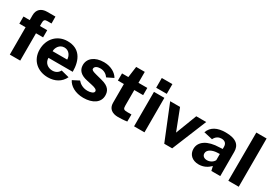

<svg xmlns="http://www.w3.org/2000/svg" viewBox="33 -1644 3636 2556"><g transform="rotate(30 1850.5 -366.0)"><path d="M383 -530H271V-578C271 -620 283 -636 320 -636H388L387 -742H261C168 -742 114 -691 114 -605V-530H18V-420H114V0H274V-420H383Z M581 -220H954C954 -405 879 -540 693 -540C536 -540 424 -422 424 -257C424 -93 543 10 702 10C811 10 898 -38 942 -130L818 -162C796 -119 757 -98 710 -98C644 -98 581 -140 581 -220ZM585 -324C584 -375 622 -446 698 -446C771 -446 809 -380 809 -324Z M1248 10C1389 10 1488 -54 1488 -162C1488 -225 1465 -289 1339 -320L1243 -345C1183 -361 1166 -371 1166 -391C1166 -424 1203 -444 1251 -444C1311 -444 1352 -413 1376 -378L1476 -427C1443 -488 1360 -540 1253 -540C1109 -540 1024 -466 1025 -365C1026 -285 1078 -236 1179 -215L1264 -196C1310 -186 1345 -172 1345 -145C1345 -114 1295 -99 1249 -99C1177 -99 1125 -134 1097 -169L998 -118C1033 -46 1123 10 1248 10Z M1921 -420V-531H1785V-699H1653L1630 -530H1533V-420H1625V-130C1625 -44 1684 0 1776 0C1795 0 1870 -2 1914 -10L1915 -119H1853C1796 -119 1785 -130 1785 -181V-420Z M2185 -742H2022V-592H2185ZM2184 -530H2024V0H2184Z M2827 -530H2674L2550 -207L2425 -530H2273L2488 0H2610Z M3020 10C3094 10 3151 -21 3197 -67L3212 0H3349V-373C3349 -474 3289 -540 3122 -540C2996 -540 2908 -496 2874 -400L3008 -370C3034 -423 3075 -441 3115 -441C3168 -441 3197 -412 3197 -363V-329L3150 -326C2967 -323 2858 -249 2858 -136C2858 -51 2919 10 3020 10ZM3090 -94C3043 -94 3014 -119 3014 -157C3014 -218 3091 -247 3154 -250L3197 -252V-158C3185 -127 3140 -94 3090 -94Z M3473 0H3633V-742H3475Z"/></g></svg>

Font: 18Franklin
Style: Bold
Weight: 700
Designer: Pablo Impallari, Rodrigo Fuenzalida (Modified by Dan O. Williams)
Version: Version 0.025;PS 000.025;hotconv 1.0.88;makeotf.lib2.5.64775